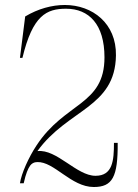

<svg xmlns="http://www.w3.org/2000/svg" viewBox="-20 -735 552 770"><path d="M356 15C431 15 453 -25 452 -162H437C437 -91 432 -30 363 -30C287 -30 208 -138 130 -129C252 -298 442 -303 445 -513C447 -641 351 -715 240 -715C188 -715 133 -700 81 -669L60 -503H70C111 -674 167 -700 245 -700C337 -700 399 -637 399 -505C399 -312 240 -326 126 -151C95 -104 66 -40 60 0H75C84 -40 92 -58 101 -71C107 -79 116 -85 129 -85C197 -88 265 15 356 15Z"/></svg>

Font: Sprat Condensed Thin
Style: Regular
Weight: 100
Width: 3
Designer: Ethan Nakache
Foundry: Collletttivo
Version: Version 2.000;Glyphs 3.2 (3217)